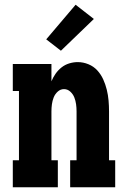

<svg xmlns="http://www.w3.org/2000/svg" viewBox="-20 -790 540 810"><path d="M34 0V-114H60V-406H34V-520H197V-447Q204 -464 214.5 -479Q225 -494 239.5 -505.5Q254 -517 272 -522.5Q290 -528 308 -528Q331 -528 353 -519Q375 -510 390.5 -493Q406 -476 415.5 -455Q425 -434 430.5 -411.5Q436 -389 438 -366Q440 -343 440 -320V-114H466V0H276V-114H303V-320Q303 -335 301 -350Q299 -365 293.5 -379Q288 -393 276.5 -403.5Q265 -414 250 -414Q235 -414 223.5 -403.5Q212 -393 206.5 -379Q201 -365 199 -350Q197 -335 197 -320V-114H224V0ZM237 -576 175 -624 299 -770 376 -710Z"/></svg>

Font: Iosevka Curly Slab Heavy
Style: Regular
Weight: 900
Monospace: yes
Designer: Belleve Invis
Foundry: Belleve Invis
Version: Version 22.1.2; ttfautohint (v1.8.4)